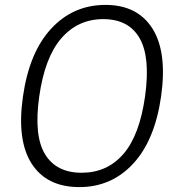

<svg xmlns="http://www.w3.org/2000/svg" viewBox="-20 -753 722 783"><path d="M303.5 10Q171 10 109.5 -85Q48 -180 73.5 -358.5Q99 -539.5 188.8 -636.2Q278.5 -733 410 -733Q540.5 -733 601.5 -636.8Q662.5 -540.5 637 -360Q611.5 -181 523 -85.5Q434.5 10 303.5 10ZM313 -48.5Q416.5 -48.5 482.8 -124.5Q549 -200.5 571.5 -359.5Q594 -520 549.2 -597.5Q504.5 -675 401 -675Q298 -675 230.2 -597Q162.5 -519 140 -359.5Q117.5 -201 163.2 -124.8Q209 -48.5 313 -48.5Z"/></svg>

Font: Public Sans ExtraLight
Style: Italic
Weight: 200
Italic angle: -8°
Designer: The Public Sans project authors (U.S. Web Design System). Libre Franklin designed by Pablo Impallari and Rodrigo Fuenzal
Version: Version 1.007; ttfautohint (v1.8.1) -l 8 -r 50 -G 200 -x 14 